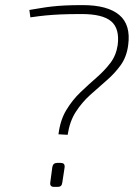

<svg xmlns="http://www.w3.org/2000/svg" viewBox="-20 -732 538 752"><path d="M304 -712Q401 -712 447 -673.5Q493 -635 482 -555Q476 -509 452.5 -476.5Q429 -444 397 -416.5Q365 -389 333 -360Q301 -331 277 -294Q253 -257 245 -204L209 -206Q216 -262 240 -301.5Q264 -341 295.5 -371Q327 -401 358 -428Q389 -455 412 -485Q435 -515 441 -556Q449 -620 415.5 -648.5Q382 -677 300 -677Q249 -677 217 -675.5Q185 -674 159 -671.5Q133 -669 99 -664L95 -693Q120 -697 140.5 -700.5Q161 -704 183 -706.5Q205 -709 233.5 -710.5Q262 -712 304 -712ZM217 -94Q226 -94 230 -90Q234 -86 233 -76L224 -17Q223 -8 218.5 -4Q214 0 206 0H192Q174 0 177 -18L185 -78Q188 -94 204 -94Z"/></svg>

Font: Exo 2 ExtraLight
Style: Italic
Weight: 250
Italic angle: -8°
Designer: Natanael Gama
Foundry: Natanael Gama
Version: Version 2.010